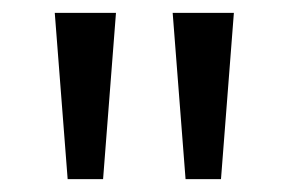

<svg xmlns="http://www.w3.org/2000/svg" viewBox="-20 -734 448 298"><path d="M160 -714 140 -456H85L65 -714ZM343 -714 323 -456H268L248 -714Z"/></svg>

Font: Noto Sans Chorasmian
Style: Regular
Weight: 400
Designer: Federico Parra Barrios
Foundry: Google LLC
Version: Version 1.004; ttfautohint (v1.8.4.7-5d5b)